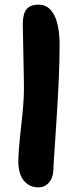

<svg xmlns="http://www.w3.org/2000/svg" viewBox="-20 -786 327 818"><path d="M143.1 12.2Q105 12.2 81.5 -16.4Q58.1 -44.9 58.1 -99.1Q58.1 -142.1 70.1 -247.6Q82 -353 82 -403.8Q82 -448.7 79.6 -552Q77.1 -655.3 77.1 -682.1Q77.1 -727.1 93 -746.6Q108.9 -766.1 145 -766.1Q187.5 -766.1 210.7 -722.2Q233.9 -678.2 233.9 -591.8Q233.9 -471.7 220.5 -270.5Q207 -69.3 207 -58.1Q206.1 -28.3 188.5 -8.1Q170.9 12.2 143.1 12.2Z"/></svg>

Font: Shantell Sans Irregular
Style: Bold
Weight: 700
Designer: Stephen Nixon, Anya Danilova, Shantell Martin
Foundry: Arrow Type
Version: Version 1.006;[9816181b4]